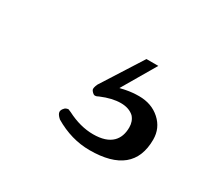

<svg xmlns="http://www.w3.org/2000/svg" viewBox="-63 -99 426 398"><g transform="rotate(30 150.0 99.5)"><path d="M182.6 210.9Q286.1 210.9 286.1 126Q286.1 98.6 266.1 80.6Q246.1 62.5 215.8 62.5Q200.2 62.5 185.5 65.4L171.9 68.4L218.8 -11.7H190.4L128.9 85Q124 95.7 126 99.6Q127 101.6 129.9 104.5Q132.8 107.4 135.7 107.4Q139.6 107.4 144.5 104.5Q169.9 93.8 190.4 93.8Q210 93.8 221.7 104.5Q230.5 114.3 230.5 128.9Q230.5 151.4 217.8 164.1Q203.1 178.7 172.4 178.7Q141.6 178.7 109.4 162.1Q104.5 160.2 102.5 159.2Q95.7 160.2 93.8 163.1Q88.9 168 88.9 172.9Q88.9 178.7 97.7 186.5Q138.7 210.9 182.6 210.9Z"/></g></svg>

Font: FakePearl
Style: Light
Weight: 350
Version: Version 1.2